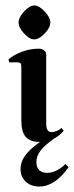

<svg xmlns="http://www.w3.org/2000/svg" viewBox="-20 -510 271 702"><path d="M48 -428Q48 -446 68 -468Q88 -490 105 -490Q123 -490 143.5 -468Q164 -446 164 -428Q164 -409 143.5 -387.5Q123 -366 105 -366Q88 -366 68 -387.5Q48 -409 48 -428ZM231 101Q181 172 124 172Q93 172 74 154Q55 136 55 108Q55 83 71 60Q87 37 126 9Q90 9 74 -9.5Q58 -28 58 -70V-268Q58 -282 45 -282H14L11 -293Q31 -310 61 -321Q91 -332 121 -332Q133 -332 141 -326Q149 -320 149 -310V-57Q149 -27 168 -27Q187 -27 205 -42L213 -32Q198 -14 180 -5Q142 22 127.5 41.5Q113 61 113 83Q113 102 123.5 112Q134 122 153 122Q169 122 186.5 113.5Q204 105 219 90Z"/></svg>

Font: Katibeh
Style: Regular
Weight: 400
Designer: Arabic design by Kourosh Beigpour, Latin design by Eduardo Tunni, engineering by Lasse Fister
Version: Version 1.000